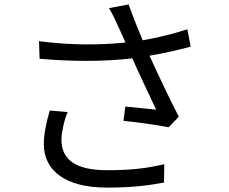

<svg xmlns="http://www.w3.org/2000/svg" viewBox="-20 -814 1040 872"><path d="M206 -312C190 -258 179 -203 179 -160C179 -36 281 38 465 38C596 38 663 26 725 15L726 -68C656 -53 597 -41 466 -41C318 -41 259 -93 259 -180C259 -210 271 -267 287 -305ZM831 -681C763 -659 696 -643 628 -631C606 -684 588 -728 564 -794L475 -777C491 -750 500 -731 517 -694L550 -621C436 -609 301 -608 157 -627L160 -547C311 -534 453 -534 581 -549C611 -480 661 -377 689 -316C656 -319 587 -327 549 -330L541 -265C605 -259 703 -245 746 -236L792 -284C749 -367 695 -482 659 -561C720 -571 785 -586 846 -602Z"/></svg>

Font: Noto Sans CJK TC Regular
Style: Regular
Weight: 400
Designer: Ryoko NISHIZUKA (kana & ideographs); Paul D. Hunt (Latin, Greek & Cyrillic); Wenlong ZHANG (bopomofo); Sandoll Communica
Foundry: Adobe Systems Incorporated
Version: Version 1.001;PS 1.001;hotconv 1.0.78;makeotf.lib2.5.61930